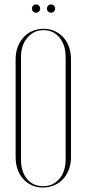

<svg xmlns="http://www.w3.org/2000/svg" viewBox="-20 -834 388 860"><path d="M50 -569Q50 -599 59.5 -624Q69 -649 85.5 -667Q102 -685 125 -695Q148 -705 175 -705Q202 -705 224.5 -695Q247 -685 263.5 -667Q280 -649 289 -624Q298 -599 298 -569V-130Q298 -100 288.5 -75Q279 -50 262.5 -32Q246 -14 222.5 -4Q199 6 172 6Q145 6 123 -4Q101 -14 84.5 -32Q68 -50 59 -75Q50 -100 50 -130ZM74 -120Q74 -65 101 -32.5Q128 0 173 0Q218 0 246 -33Q274 -66 274 -120V-579Q274 -632 246.5 -665.5Q219 -699 175 -699Q131 -699 102.5 -665Q74 -631 74 -579ZM123 -796Q123 -803 128.5 -808.5Q134 -814 141 -814Q149 -814 154.5 -808.5Q160 -803 160 -796Q160 -788 154.5 -782.5Q149 -777 141 -777Q134 -777 128.5 -782.5Q123 -788 123 -796ZM190 -796Q190 -803 195.5 -808.5Q201 -814 208 -814Q216 -814 221.5 -808.5Q227 -803 227 -796Q227 -788 221.5 -782.5Q216 -777 208 -777Q201 -777 195.5 -782.5Q190 -788 190 -796Z"/></svg>

Font: Moniqa Thin Display
Style: Regular
Weight: 100
Designer: Rajesh Rajput
Foundry: Rajesh Rajput
Version: Version 1.000